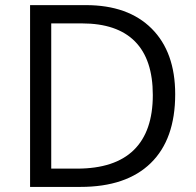

<svg xmlns="http://www.w3.org/2000/svg" viewBox="-20 -734 769 754"><path d="M668 -363.8Q668 -187 572 -93.5Q476.1 0 295.9 0H98.1V-713.9H316.9Q483.4 -713.9 575.7 -621.6Q668 -529.3 668 -363.8ZM580.1 -360.8Q580.1 -500.5 510 -571.3Q439.9 -642.1 301.8 -642.1H181.2V-71.8H282.2Q430.7 -71.8 505.4 -144.8Q580.1 -217.8 580.1 -360.8Z"/></svg>

Font: f02100778
Style: Regular
Weight: 400
Foundry: Ascender Corporation
Version: Version 1.10